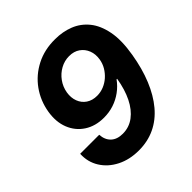

<svg xmlns="http://www.w3.org/2000/svg" viewBox="-199 -884 1042 1042"><g transform="rotate(-45 322.0 -363.5)"><path d="M277.8 10.7Q206.5 10.7 151.4 -17.3Q96.2 -45.4 66.2 -93.5Q36.1 -141.6 39.1 -202.1H185.1Q187.5 -161.6 211.9 -138.4Q236.3 -115.2 279.8 -115.2Q328.6 -115.2 366.9 -143.8Q405.3 -172.4 431.2 -224.6Q457 -276.9 468.8 -348.1H464.4Q442.4 -317.4 411.6 -294.9Q380.9 -272.5 345 -260.7Q309.1 -249 269.5 -249Q204.1 -249 157 -279.8Q109.9 -310.5 88.6 -364Q67.4 -417.5 78.6 -485.8Q90.8 -558.6 132.1 -616Q173.3 -673.3 237.8 -706.3Q302.2 -739.3 382.8 -738.3Q440.4 -738.3 490.2 -718.8Q540 -699.2 574.5 -656.7Q608.9 -614.3 622.1 -546.4Q635.3 -478.5 618.7 -381.3Q603.5 -290 573.7 -217.5Q543.9 -145 501 -93.8Q458 -42.5 401.9 -15.9Q345.7 10.7 277.8 10.7ZM327.1 -359.4Q354 -359.4 378.7 -369.4Q403.3 -379.4 423.6 -397.2Q443.8 -415 457.8 -438.5Q471.7 -461.9 476.1 -489.3Q481.9 -524.9 470.5 -554.4Q459 -584 433.6 -601.8Q408.2 -619.6 371.6 -619.6Q335.9 -619.6 304.4 -602.3Q272.9 -585 251.5 -555.4Q230 -525.9 223.6 -488.8Q217.8 -452.6 229 -423.1Q240.2 -393.6 265.6 -376.5Q291 -359.4 327.1 -359.4Z"/></g></svg>

Font: Inter 17pt
Style: Bold Italic
Weight: 700
Italic angle: -9.3988°
Version: Version 4.001;git-66647c0bb